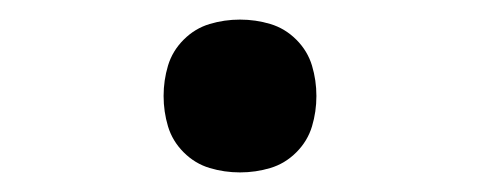

<svg xmlns="http://www.w3.org/2000/svg" viewBox="-20 -438 490 196"><path d="M225 -262Q209 -262 194 -266.5Q179 -271 167.5 -282.5Q156 -294 151.5 -309Q147 -324 147 -340Q147 -356 151.5 -371Q156 -386 167.5 -397.5Q179 -409 194 -413.5Q209 -418 225 -418Q241 -418 256 -413.5Q271 -409 282.5 -397.5Q294 -386 298.5 -371Q303 -356 303 -340Q303 -324 298.5 -309Q294 -294 282.5 -282.5Q271 -271 256 -266.5Q241 -262 225 -262Z"/></svg>

Font: Zed Sans Extended
Style: Regular
Weight: 400
Width: 7
Designer: Belleve Invis
Foundry: Belleve Invis
Version: Version 1.0.0; ttfautohint (v1.8.4)